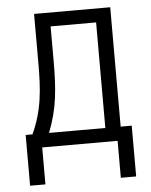

<svg xmlns="http://www.w3.org/2000/svg" viewBox="-50 -572 600 761"><g transform="rotate(-5 250.0 -191.5)"><path d="M39 147V-55H66Q81 -87 91 -121Q101 -155 106 -190Q111 -225 112.5 -260.5Q114 -296 114 -331V-530H417V-55H461V147H400V0H100V147ZM356 -55V-475H175V-331Q175 -296 173.5 -261Q172 -226 167.5 -191Q163 -156 154 -122Q145 -88 132 -55Z"/></g></svg>

Font: Iosevka Term Light
Style: Regular
Weight: 300
Monospace: yes
Designer: Belleve Invis
Foundry: Belleve Invis
Version: Version 9.0.1; ttfautohint (v1.8.3)